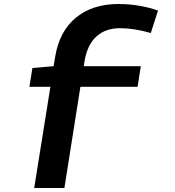

<svg xmlns="http://www.w3.org/2000/svg" viewBox="-20 -730 873 960"><path d="M142 -390 248 -399 256 -447Q277 -574 360 -642Q443 -710 572 -710Q626 -710 678 -701Q730 -692 770 -677L734 -565Q650 -589 579 -589Q508 -589 462.5 -548Q417 -507 403 -426L399 -399H684L668 -296H382L302 210H151L232 -296H127Z"/></svg>

Font: Georama Extended SemiBold
Style: Regular
Weight: 600
Width: 7
Designer: Jean-Baptiste Levee
Foundry: Production Type
Version: Version 1.000